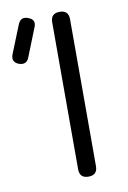

<svg xmlns="http://www.w3.org/2000/svg" viewBox="-159 -714 509 763"><g transform="rotate(-10 95.5 -332.5)"><path d="M-60 -490Q-89 -502 -77 -532L-32 -644Q-20 -674 10 -662Q40 -651 27 -621L-18 -508Q-29 -479 -60 -490ZM172 -36Q172 0 136 0Q100 0 100 -36V-629Q100 -665 136 -665Q172 -665 172 -629Z"/></g></svg>

Font: Jura SemiBold
Style: Regular
Weight: 600
Designer: Daniel Johnson, Alexei Vanyashin
Foundry: Daniel Johnson
Version: Version 5.103